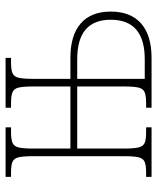

<svg xmlns="http://www.w3.org/2000/svg" viewBox="44 -620 576 705"><g transform="rotate(-90 332.5 -268.0)"><path d="M35 0V-20H52Q78 -20 90.5 -25.5Q103 -31 107 -48Q111 -65 111 -102V-434Q111 -471 107 -488Q103 -505 90.5 -510.5Q78 -516 52 -516H35V-536H217V-516H199Q173 -516 160 -510.5Q147 -505 143 -488Q139 -471 139 -434V-298H367V-434Q367 -471 363 -488Q359 -505 346 -510.5Q333 -516 307 -516H289V-536H472V-516H455Q428 -516 415.5 -510.5Q403 -505 399 -488Q395 -471 395 -434V-298H472Q555 -298 598.5 -260Q642 -222 642 -150Q642 -77 598.5 -38.5Q555 0 472 0H289V-20H307Q333 -20 346 -25.5Q359 -31 363 -48Q367 -65 367 -102V-273H139V-102Q139 -65 143 -48Q147 -31 159.5 -25.5Q172 -20 199 -20H217V0ZM395 -25H467Q612 -25 612 -150Q612 -273 467 -273H395Z"/></g></svg>

Font: Noto Serif Condensed Thin
Style: Regular
Weight: 100
Width: 3
Designer: Monotype Design Team
Foundry: Monotype Imaging Inc.
Version: Version 2.013; ttfautohint (v1.8.4.7-5d5b)